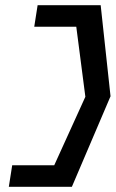

<svg xmlns="http://www.w3.org/2000/svg" viewBox="-20 -650 446 740"><path d="M27 -13 14 70H257L406 -279L368 -630H125L112 -547H274L309 -277L189 -13Z"/></svg>

Font: Charger Pro
Style: BdObl
Weight: 700
Designer: Jasper
Foundry: Cannot Into Space Fonts
Version: Version 1.09